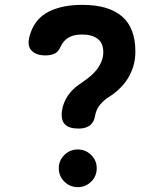

<svg xmlns="http://www.w3.org/2000/svg" viewBox="-20 -760 640 790"><path d="M222 -68Q222 -100 245 -122.5Q268 -145 300 -145Q332 -145 355 -122.5Q378 -100 378 -68Q378 -35 355 -12.5Q332 10 300 10Q268 10 245 -12.5Q222 -35 222 -68ZM105 -622Q125 -684 180.5 -712Q236 -740 318 -740Q427 -740 482 -692.5Q537 -645 537 -548Q537 -514 528 -485.5Q519 -457 504 -434Q489 -411 468.5 -392Q448 -373 425 -359Q408 -348 392 -329.5Q376 -311 371 -283Q368 -266 361 -256Q354 -246 344.5 -240.5Q335 -235 324.5 -233Q314 -231 303 -231Q263 -231 246.5 -249Q230 -267 235 -304Q240 -338 259 -366Q278 -394 308 -414Q327 -427 344.5 -440.5Q362 -454 375.5 -470.5Q389 -487 397 -506Q405 -525 405 -545Q405 -583 381.5 -600.5Q358 -618 318 -618Q301 -618 287 -615Q273 -612 261.5 -605Q250 -598 242.5 -589Q235 -580 229 -567Q219 -545 203 -538.5Q187 -532 167 -532Q127 -532 108 -554Q89 -576 105 -622Z"/></svg>

Font: Maple Mono NL
Style: Bold
Weight: 700
Monospace: yes
Designer: subframe7536
Version: Version 7.000